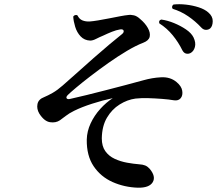

<svg xmlns="http://www.w3.org/2000/svg" viewBox="-20 -832 1040 894"><path d="M622 42Q559 40 504 15.5Q449 -9 416 -58Q383 -107 384 -182Q385 -221 402 -257.5Q419 -294 446.5 -324.5Q474 -355 505 -375Q458 -365 408.5 -349Q359 -333 325 -316Q301 -304 286.5 -292.5Q272 -281 259 -272Q240 -259 213 -263Q186 -267 163 -303Q150 -325 154.5 -347.5Q159 -370 186 -380Q203 -387 225 -399.5Q247 -412 272 -434Q300 -458 337.5 -492Q375 -526 415 -561Q455 -596 490.5 -626Q526 -656 549 -674Q558 -682 555.5 -689.5Q553 -697 539 -695Q521 -692 501 -684Q481 -676 460 -666Q443 -659 427.5 -651Q412 -643 400 -643Q373 -644 355.5 -662.5Q338 -681 330 -707.5Q322 -734 321 -755Q325 -761 331 -762Q337 -763 341 -760Q349 -743 364 -737Q379 -731 398 -732Q412 -733 436.5 -737Q461 -741 488.5 -746.5Q516 -752 540 -756.5Q564 -761 576 -762Q590 -764 604 -760.5Q618 -757 632 -744Q656 -724 668.5 -701.5Q681 -679 677 -661Q673 -643 647 -633Q613 -620 571 -595Q529 -570 485 -539Q441 -508 402 -478Q363 -448 334.5 -424Q306 -400 296 -390Q286 -380 290.5 -374Q295 -368 309 -372Q341 -379 383.5 -389.5Q426 -400 472.5 -412Q519 -424 561 -435Q604 -446 646.5 -458Q689 -470 728 -472Q772 -475 802 -450Q825 -431 828.5 -409.5Q832 -388 821.5 -375Q811 -362 790 -365Q767 -369 735 -371.5Q703 -374 670.5 -375Q638 -376 611 -373Q573 -368 537 -345.5Q501 -323 478 -284Q455 -245 454 -188Q454 -151 470.5 -128Q487 -105 514 -92.5Q541 -80 571.5 -74.5Q602 -69 628 -67Q645 -66 656 -61.5Q667 -57 677 -46Q707 -10 691 16.5Q675 43 622 42ZM867 -585Q857 -580 846.5 -582.5Q836 -585 829 -598Q811 -635 784 -668Q757 -701 722 -723Q717 -737 731 -741Q760 -737 790.5 -724.5Q821 -712 846 -695Q871 -678 881 -658Q893 -633 887.5 -613Q882 -593 867 -585ZM959 -700Q951 -693 939 -693Q927 -693 917 -704Q890 -733 856.5 -756Q823 -779 784 -791Q780 -796 781.5 -802Q783 -808 788 -811Q815 -814 846 -810.5Q877 -807 905 -798Q933 -789 950 -774Q971 -756 970.5 -733Q970 -710 959 -700Z"/></svg>

Font: Zen Old Mincho
Style: Bold
Weight: 700
Designer: Yoshimichi Ohira
Foundry: Positype
Version: Version 1.500